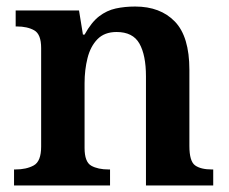

<svg xmlns="http://www.w3.org/2000/svg" viewBox="-20 -568 700 588"><path d="M23 0V-49H27Q61 -49 83.5 -61.5Q106 -74 106 -119V-421Q106 -463 85 -475Q64 -487 31 -487H28V-536H222L234 -462H239Q260 -500 283.5 -518Q307 -536 334.5 -542Q362 -548 394 -548Q471 -548 515.5 -502Q560 -456 560 -354V-121Q560 -74 577.5 -61.5Q595 -49 629 -49H633V0H427V-334Q427 -399 407 -434.5Q387 -470 337 -470Q300 -470 278.5 -448Q257 -426 248 -390Q239 -354 239 -313V-115Q239 -72 259.5 -60.5Q280 -49 313 -49H317V0Z"/></svg>

Font: Noto Serif Khojki SemiBold
Style: Regular
Weight: 600
Version: Version 2.003